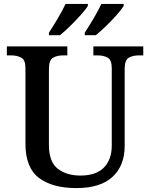

<svg xmlns="http://www.w3.org/2000/svg" viewBox="-20 -951 767 981"><path d="M370 10Q248 10 179 -42Q110 -94 110 -217V-603Q110 -645 88.5 -656.5Q67 -668 38 -668H15V-714H324V-668H302Q272 -668 251 -656Q230 -644 230 -599V-210Q230 -124 275 -89Q320 -54 391 -54Q471 -54 511 -95Q551 -136 551 -207V-603Q551 -645 530 -656.5Q509 -668 480 -668H457V-714H712V-668H689Q659 -668 638 -656Q617 -644 617 -599V-205Q617 -105 555 -47.5Q493 10 370 10ZM413 -784Q434 -816 458 -856.5Q482 -897 498 -931H612V-921Q602 -904 576.5 -875Q551 -846 521.5 -817.5Q492 -789 469 -771H413ZM230 -784Q251 -816 275 -856.5Q299 -897 315 -931H429V-921Q419 -904 393 -875Q367 -846 338 -817.5Q309 -789 286 -771H230Z"/></svg>

Font: Noto Nastaliq Urdu Medium
Style: Regular
Weight: 500
Designer: Monotype Design Team (Patrick Giasson: type design, Kamal Mansour: OpenType code, Glenda Bellarosa). Updated by Simon Co
Foundry: Monotype Imaging Inc., Simon Cozens
Version: Version 3.007